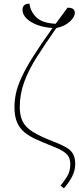

<svg xmlns="http://www.w3.org/2000/svg" viewBox="-20 -821 431 1049"><path d="M329 208 311 193Q327 174 345.5 145Q364 116 364 77Q364 55 356.5 38.5Q349 22 327.5 7.5Q306 -7 264 -23Q217 -42 179 -59Q141 -76 114 -98Q87 -120 73 -153Q59 -186 59 -236Q59 -272 67 -310Q75 -348 97 -396.5Q119 -445 160 -510.5Q201 -576 267 -668Q220 -671 183 -685Q146 -699 124.5 -720.5Q103 -742 103 -767Q103 -801 141 -801Q146 -759 178 -727Q210 -695 284 -691Q314 -732 349 -779Q374 -779 381.5 -770Q389 -761 389 -751Q388 -727 361 -702.5Q334 -678 289 -668V-667H287Q227 -581 182 -510.5Q137 -440 112.5 -373.5Q88 -307 88 -236Q88 -191 103 -159Q118 -127 158 -101.5Q198 -76 271 -48Q313 -32 339.5 -17Q366 -2 378.5 19Q391 40 391 75Q391 110 374.5 142.5Q358 175 329 208Z"/></svg>

Font: Noto Serif Thin
Style: Regular
Weight: 100
Designer: Monotype Design Team
Foundry: Monotype Imaging Inc.
Version: Version 2.015